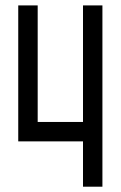

<svg xmlns="http://www.w3.org/2000/svg" viewBox="-20 -704 455 724"><path d="M122.1 -683.6V-244.1H293V-683.6H366.2V0H293V-170.9H48.8V-683.6Z"/></svg>

Font: Saniretro
Style: Regular
Weight: 400
Designer: Jayvee D. Enaguas (Grand Chaos)
Version: Version 1.0 - 6/10/2013